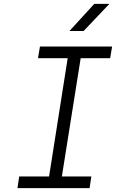

<svg xmlns="http://www.w3.org/2000/svg" viewBox="-20 -970 640 990"><path d="M70 0 79 -60H233L329 -670H176L186 -730H558L548 -670H396L299 -60H451L442 0ZM338 -810 466 -950H544L411 -810Z"/></svg>

Font: JetBrains Mono NL ExtraLight
Style: Italic
Weight: 200
Italic angle: -9°
Monospace: yes
Designer: Philipp Nurullin, Konstantin Bulenkov
Foundry: JetBrains
Version: Version 2.305; ttfautohint (v1.8.4.7-5d5b)